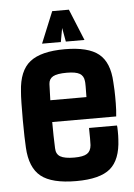

<svg xmlns="http://www.w3.org/2000/svg" viewBox="-49 -665 497 711"><g transform="rotate(-5 200.0 -309.5)"><path d="M206.5 7.3Q115.7 7.3 75.2 -25.1Q34.7 -57.6 30.8 -132.8Q29.8 -146.5 29.1 -174.6Q28.3 -202.6 28.3 -235.4Q28.3 -268.1 28.8 -296.9Q29.3 -325.7 30.8 -340.8Q35.2 -418 76.2 -450.4Q117.2 -482.9 205.6 -482.9Q292.5 -482.9 331.8 -451.2Q371.1 -419.4 374.5 -345.7Q375.5 -337.4 376.2 -315.4Q377 -293.5 376.7 -267.1Q376.5 -240.7 374 -218.3H136.2Q136.2 -192.4 136.7 -167.7Q137.2 -143.1 138.2 -120.6Q138.7 -98.6 154.5 -89.4Q170.4 -80.1 206.1 -80.1Q239.7 -80.1 253.9 -89.4Q268.1 -98.6 270 -120.6Q271 -140.1 270 -184.6H374Q375 -180.7 375.2 -163.3Q375.5 -146 374.5 -132.8Q371.1 -57.6 332.8 -25.1Q294.4 7.3 206.5 7.3ZM136.2 -299.3H270.5Q271 -320.8 271 -338.4Q271 -356 270 -359.4Q268.1 -378.4 253.4 -387Q238.8 -395.5 205.6 -395.5Q169.9 -395.5 154.5 -387Q139.2 -378.4 138.2 -359.4Q137.7 -345.2 137.2 -330.1Q136.7 -314.9 136.2 -299.3ZM193.8 -510.7H124L171.9 -627.4H233.9L281.7 -510.7H212.4L203.1 -562Z"/></g></svg>

Font: Agdasima
Style: Bold
Weight: 700
Width: 3
Designer: The DocRepair Project, Patric King
Foundry: Google
Version: Version 2.002